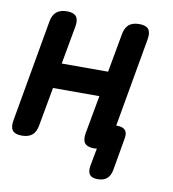

<svg xmlns="http://www.w3.org/2000/svg" viewBox="-79 -630 759 840"><g transform="rotate(10 300.0 -210.0)"><path d="M50 10Q21 10 9.5 -4Q-2 -18 3 -48L83 -502Q88 -532 105 -546Q122 -560 151.5 -560Q181 -560 192.5 -546Q204 -532 199 -502L168 -331H374L405 -502Q410 -532 426.5 -546Q443 -560 472.5 -560Q502 -560 513.5 -546Q525 -532 520 -502L450 -105H455Q480 -105 490.5 -92.5Q501 -80 496 -55L471 89Q466 115 451 127.5Q436 140 410.5 140Q385 140 375 127.5Q365 115 369 89L384 9Q378 10 372 10Q342 10 330.5 -4Q319 -18 324 -48L355 -219H149L118 -48Q113 -18 96.5 -4Q80 10 50 10Z"/></g></svg>

Font: Maple Mono SemiBold
Style: Italic
Weight: 600
Italic angle: -10°
Monospace: yes
Designer: subframe7536
Version: Version 7.000